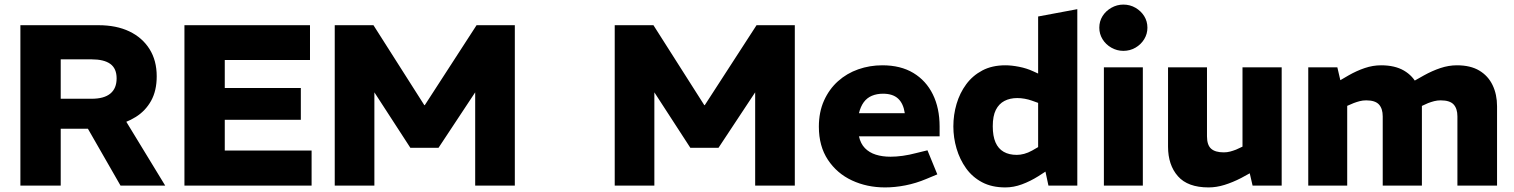

<svg xmlns="http://www.w3.org/2000/svg" viewBox="-20 -810 6606 838"><path d="M69 0V-700H410Q488 -700 544.5 -673Q601 -646 632.5 -596Q664 -546 664 -477Q664 -414 639.5 -370Q615 -326 572.5 -299.5Q530 -273 475 -260.5Q420 -248 359 -248H245V0ZM506 0 354 -265 520 -297 701 0ZM245 -379H380Q434 -379 461.5 -401.5Q489 -424 489 -468Q489 -511 461.5 -531Q434 -551 379 -551H245Z M785 0V-700H1333V-548H961V-426H1293V-287H961V-153H1340V0Z M1441 0V-700H1610L1832 -351H1834L2060 -700H2227V0H2054V-407L1894 -165H1771L1614 -407V0Z M2663 0V-700H2832L3054 -351H3056L3282 -700H3449V0H3276V-407L3116 -165H2993L2836 -407V0Z M3843 8Q3764 8 3698.5 -22.5Q3633 -53 3593.5 -112.5Q3554 -172 3554 -257Q3554 -321 3576.5 -371Q3599 -421 3637.5 -455.5Q3676 -490 3726 -507.5Q3776 -525 3831 -525Q3911 -525 3966.5 -491.5Q4022 -458 4051.5 -398Q4081 -338 4081 -258V-215H3729Q3736 -183 3755 -163.5Q3774 -144 3802.5 -135Q3831 -126 3867 -126Q3892 -126 3920.5 -130Q3949 -134 3979 -142L4028 -154L4071 -49L4023 -29Q3978 -10 3932 -1Q3886 8 3843 8ZM3729 -316H3929Q3923 -358 3900 -379.5Q3877 -401 3834 -401Q3807 -401 3785.5 -392Q3764 -383 3750 -364Q3736 -345 3729 -316Z M4368 8Q4309 8 4266.5 -14.5Q4224 -37 4196.5 -75.5Q4169 -114 4155 -161.5Q4141 -209 4141 -258Q4141 -309 4155 -356.5Q4169 -404 4197 -442Q4225 -480 4267.5 -502.5Q4310 -525 4368 -525Q4395 -525 4428 -518.5Q4461 -512 4489 -499L4511 -489V-738L4682 -770V0H4556L4543 -61L4512 -41Q4477 -19 4440.5 -5.5Q4404 8 4368 8ZM4313 -259Q4313 -216 4325 -188.5Q4337 -161 4360.5 -147.5Q4384 -134 4418 -134Q4433 -134 4450 -138.5Q4467 -143 4485 -153L4511 -168V-361L4483 -371Q4469 -376 4452.5 -379Q4436 -382 4420 -382Q4388 -382 4364 -369.5Q4340 -357 4326.5 -330.5Q4313 -304 4313 -259Z M4798 0V-516H4968V0ZM4883 -588Q4855 -588 4830.5 -602Q4806 -616 4792 -639Q4778 -662 4778 -689Q4778 -717 4792 -739.5Q4806 -762 4830.5 -776Q4855 -790 4883 -790Q4912 -790 4936 -776Q4960 -762 4974 -739.5Q4988 -717 4988 -689Q4988 -662 4974 -639Q4960 -616 4936 -602Q4912 -588 4883 -588Z M5255 8Q5164 8 5121 -41Q5078 -90 5078 -170V-516H5248V-215Q5248 -177 5266 -161Q5284 -145 5321 -145Q5336 -145 5349 -148.5Q5362 -152 5375 -157L5403 -170V-516H5574V0H5447L5426 -91L5459 -67L5397 -33Q5360 -14 5324.5 -3Q5289 8 5255 8Z M5690 0V-516H5817L5830 -460L5866 -481Q5901 -501 5936.5 -513Q5972 -525 6008 -525Q6068 -525 6107.5 -502Q6147 -479 6166.5 -438.5Q6186 -398 6186 -346V0H6015V-302Q6015 -336 5998.5 -354Q5982 -372 5943 -372Q5928 -372 5914.5 -368.5Q5901 -365 5888 -360L5860 -348V0ZM6341 0V-302Q6341 -336 6324.5 -354Q6308 -372 6268 -372Q6253 -372 6239.5 -368.5Q6226 -365 6213 -360L6180 -345L6133 -446L6195 -481Q6231 -501 6267 -513Q6303 -525 6339 -525Q6398 -525 6436.5 -502Q6475 -479 6494.5 -438.5Q6514 -398 6514 -346V0Z"/></svg>

Font: REM Medium
Style: Bold
Weight: 700
Version: Version 1.005;gftools[0.9.28]